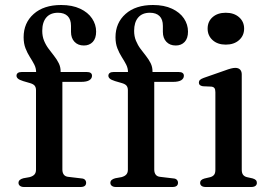

<svg xmlns="http://www.w3.org/2000/svg" viewBox="-20 -748 1077 768"><path d="M229.5 -69.5Q229.5 -57 235.5 -49.2Q241.5 -41.5 254 -40.5L304.5 -34.5Q315 -34 319.8 -29Q324.5 -24 324.5 -17Q324.5 0 302 0H76Q66 0 60 -4.5Q54 -9 54 -16.5Q54 -23.5 59 -28Q64 -32.5 73.5 -35L98.5 -39.5Q111.5 -43 117.8 -50Q124 -57 124 -69V-387.5Q124 -398 119 -404.8Q114 -411.5 100.5 -415.5L73 -423.5Q57 -428.5 51.5 -433.8Q46 -439 46 -445Q46 -452 51.2 -456Q56.5 -460 67 -460H149L124.5 -442V-459Q124.5 -475.5 117 -490Q109.5 -504.5 99.5 -520Q89.5 -535.5 82 -554.8Q74.5 -574 74.5 -599Q74.5 -656.5 114.8 -692.2Q155 -728 224.5 -728Q269 -728 300.5 -713.2Q332 -698.5 348.2 -674.2Q364.5 -650 364.5 -621.5Q364.5 -594.5 351 -580.2Q337.5 -566 315.5 -566Q292 -566 278 -580.8Q264 -595.5 264 -620.5V-644.5Q264 -670.5 250.5 -683.8Q237 -697 212 -697Q181.5 -697 165.2 -678Q149 -659 149 -624.5Q149 -603 156.2 -585.2Q163.5 -567.5 174.8 -552.5Q186 -537.5 197 -523.5Q208 -509.5 215.2 -494.8Q222.5 -480 222.5 -462.5V-441.5L209 -460H327Q337.5 -460 342.8 -456.2Q348 -452.5 348 -445Q348 -434 337.5 -427.2Q327 -420.5 304 -420.5H229.5ZM597 -69.5Q597 -57 603 -49.2Q609 -41.5 621.5 -40.5L672 -34.5Q682.5 -34 687.2 -29Q692 -24 692 -17Q692 0 669.5 0H443.5Q433.5 0 427.5 -4.5Q421.5 -9 421.5 -16.5Q421.5 -23.5 426.5 -28Q431.5 -32.5 441 -35L466 -39.5Q479 -43 485.2 -50Q491.5 -57 491.5 -69V-387.5Q491.5 -398 486.5 -404.8Q481.5 -411.5 468 -415.5L440.5 -423.5Q424.5 -428.5 419 -433.8Q413.5 -439 413.5 -445Q413.5 -452 418.8 -456Q424 -460 434.5 -460H516.5L492 -442V-459Q492 -475.5 484.5 -490Q477 -504.5 467 -520Q457 -535.5 449.5 -554.8Q442 -574 442 -599Q442 -656.5 482.2 -692.2Q522.5 -728 592 -728Q636.5 -728 668 -713.2Q699.5 -698.5 715.8 -674.2Q732 -650 732 -621.5Q732 -594.5 718.5 -580.2Q705 -566 683 -566Q659.5 -566 645.5 -580.8Q631.5 -595.5 631.5 -620.5V-644.5Q631.5 -670.5 618 -683.8Q604.5 -697 579.5 -697Q549 -697 532.8 -678Q516.5 -659 516.5 -624.5Q516.5 -603 523.8 -585.2Q531 -567.5 542.2 -552.5Q553.5 -537.5 564.5 -523.5Q575.5 -509.5 582.8 -494.8Q590 -480 590 -462.5V-441.5L576.5 -460H694.5Q705 -460 710.2 -456.2Q715.5 -452.5 715.5 -445Q715.5 -434 705 -427.2Q694.5 -420.5 671.5 -420.5H597ZM947 -450.5V-69.5Q947 -56 952.2 -49Q957.5 -42 967.5 -39.5L990 -34.5Q999 -32 1003.2 -27.8Q1007.5 -23.5 1007.5 -16.5Q1007.5 -9 1001.8 -4.5Q996 0 984.5 0H803Q792 0 786.2 -4.5Q780.5 -9 780.5 -16.5Q780.5 -23 784.8 -27.2Q789 -31.5 798 -34L821.5 -39.5Q831.5 -42.5 836.5 -49Q841.5 -55.5 841.5 -69V-379Q841.5 -390.5 837.8 -395.5Q834 -400.5 825.5 -401.5L791.5 -403Q783 -404.5 779.2 -408Q775.5 -411.5 775.5 -417.5Q775.5 -424 779.8 -428.2Q784 -432.5 795 -436.5L878 -465.5Q894 -471.5 904 -474Q914 -476.5 921 -476.5Q934 -476.5 940.5 -469.5Q947 -462.5 947 -450.5ZM883 -569.5Q850.5 -569.5 830.5 -587.5Q810.5 -605.5 810.5 -633.5Q810.5 -662 830.5 -679.5Q850.5 -697 883 -697Q916 -697 936.2 -679.2Q956.5 -661.5 956.5 -633.5Q956.5 -605.5 936.2 -587.5Q916 -569.5 883 -569.5Z"/></svg>

Font: Fraunces 11pt
Style: Regular
Weight: 400
Version: Version 1.000;[b76b70a41]